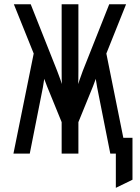

<svg xmlns="http://www.w3.org/2000/svg" viewBox="-20 -720 656 900"><path d="M523 160.5V0H497.5V-74H601V122.5ZM43 0 138 -469 45 -700H124L248 -387.5Q255.5 -368.5 262.8 -347.8Q270 -327 277.5 -303.5L271 -300.5Q269.5 -324 269.2 -346.8Q269 -369.5 269 -389.5V-700H347.5V-389.5Q347.5 -369.5 347.2 -346.8Q347 -324 345.5 -300.5L339 -303.5Q346.5 -327 353.8 -347.8Q361 -368.5 368 -387.5L492 -700H571L478.5 -469L573 0H497L435.5 -310Q433 -324 430 -343Q427 -362 425.5 -376.5L438.5 -379Q433.5 -363.5 427.8 -347.2Q422 -331 416 -315.5L347.5 -147.5V0H269V-147.5L200.5 -315.5Q194.5 -331 188.5 -347.2Q182.5 -363.5 178 -379L191 -376.5Q189 -362 186.2 -343Q183.5 -324 181 -310L119.5 0Z"/></svg>

Font: Overpass Mono
Style: Regular
Weight: 400
Designer: Delve Withrington, Dave Bailey
Foundry: Delve Fonts LLC
Version: Version 4.000